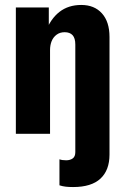

<svg xmlns="http://www.w3.org/2000/svg" viewBox="-20 -540 502 775"><path d="M275 215Q258 215 245 213.5Q232 212 220 208V103Q225 105 232 106Q239 107 247 107Q263 107 273.5 99.5Q284 92 284 74V-360Q284 -386 273 -398Q262 -410 241 -410Q222 -410 208.5 -400Q195 -390 188.5 -374Q182 -358 182 -338L164 -411Q184 -464 220 -492Q256 -520 308 -520Q361 -520 391.5 -486Q422 -452 422 -391V84Q422 147 385.5 181Q349 215 275 215ZM44 0V-510H177V-414H182V0Z"/></svg>

Font: Instrument Sans Condensed
Style: Bold
Weight: 700
Width: 3
Designer: Rodrigo Fuenzalida
Foundry: fragTYPE
Version: Version 1.000;gftools[0.9.28]